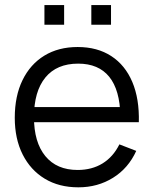

<svg xmlns="http://www.w3.org/2000/svg" viewBox="-20 -746 624 780"><path d="M351 -645.5V-725.5H431V-645.5ZM160.5 -645.5V-725.5H240.5V-645.5ZM298.5 15Q219.5 15 161.8 -20Q104 -55 72 -118.5Q40 -182 40 -267.5Q40 -356 71.5 -420.5Q103 -485 160.2 -520Q217.5 -555 295.5 -555Q375.5 -555 432 -518.2Q488.5 -481.5 517.5 -413Q546.5 -344.5 544 -249.5H469V-275.5Q467 -380.5 423.8 -434Q380.5 -487.5 297.5 -487.5Q210.5 -487.5 164.2 -431Q118 -374.5 118 -270Q118 -168 164.2 -111.8Q210.5 -55.5 295.5 -55.5Q353.5 -55.5 396.8 -82.2Q440 -109 465 -159.5L533.5 -133Q501.5 -62.5 439.2 -23.8Q377 15 298.5 15ZM92 -249.5V-311H504.5V-249.5Z"/></svg>

Font: Manrope ExtraLight
Style: Regular
Weight: 400
Version: Version 4.504